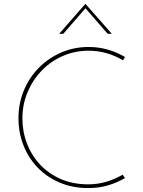

<svg xmlns="http://www.w3.org/2000/svg" viewBox="-20 -949 730 977"><path d="M616 -43Q577 -20 530.5 -6Q484 8 429 8Q349 8 283.5 -20Q218 -48 171 -97Q124 -146 99 -210.5Q74 -275 74 -347Q74 -423 101.5 -489Q129 -555 178 -604.5Q227 -654 292 -682Q357 -710 431 -710Q482 -710 528.5 -696.5Q575 -683 616 -659L606 -642Q568 -665 523.5 -678Q479 -691 431 -691Q362 -691 300.5 -664.5Q239 -638 193 -590.5Q147 -543 120.5 -480.5Q94 -418 94 -346Q94 -279 117.5 -218Q141 -157 185 -110.5Q229 -64 290.5 -37.5Q352 -11 429 -11Q478 -11 522 -24.5Q566 -38 604 -60ZM528 -777 415 -907 302 -777H281L414 -929H415L549 -777Z"/></svg>

Font: Synthetic Thin
Style: Regular
Weight: 100
Designer: Santiago Orozco
Foundry: Typemade
Version: Version 2.000; ttfautohint (v1.8.4.7-5d5b)